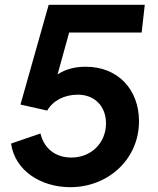

<svg xmlns="http://www.w3.org/2000/svg" viewBox="-20 -765 654 797"><path d="M272 12C428 12 557 -103 557 -262C557 -392 471 -488 336 -488C291 -488 252 -478 219 -456L267 -630H568L581 -745H182L65 -331L176 -306C200 -348 248 -372 303 -372C374 -372 420 -323 420 -253C420 -173 360 -111 276 -111C215 -111 164 -144 148 -211L26 -169C42 -56 150 12 272 12Z"/></svg>

Font: Mluvka Bold
Style: Italic
Weight: 700
Italic angle: -8°
Designer: Modified by Jiří Krblich, Original typeface by Gumpita Rahayu
Foundry: Gumpita Rahayu & Jiří Krblich
Version: Version 2.000;Glyphs 3.1.1 (3134)